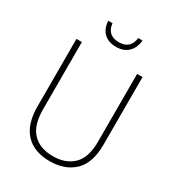

<svg xmlns="http://www.w3.org/2000/svg" viewBox="-214 -1030 1062 1165"><g transform="rotate(30 317.0 -448.0)"><path d="M549 -240Q549 -111 485 -50.5Q421 10 316 10Q205 10 145.5 -53.5Q86 -117 86 -241V-714H124V-243Q124 -132 174.5 -79Q225 -26 317 -26Q406 -26 458.5 -77Q511 -128 511 -237V-714H549ZM438 -906Q433 -853 402 -822.5Q371 -792 317 -792Q264 -792 232.5 -821.5Q201 -851 198 -906H228Q231 -868 253.5 -846.5Q276 -825 318 -825Q360 -825 382 -846.5Q404 -868 408 -906Z"/></g></svg>

Font: Noto Sans Sinhala SemiCondensed ExtraLight
Style: Regular
Weight: 200
Width: 4
Designer: Jelle Bosma - Monotype Design Team
Foundry: Monotype Imaging Inc.
Version: Version 2.006; ttfautohint (v1.8.4.7-5d5b)